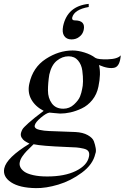

<svg xmlns="http://www.w3.org/2000/svg" viewBox="-79 -741 642 989"><path d="M543 -456Q539 -402 513 -393Q482 -384 431 -406Q442 -362 428 -295Q420 -255 396.5 -226Q373 -197 342 -182.5Q311 -168 283.5 -162Q256 -156 231 -156Q224 -156 201.5 -158.5Q179 -161 176 -161Q160 -159 131.5 -135Q103 -111 100 -95Q98 -87 104.5 -81Q111 -75 125 -72Q139 -69 148.5 -68Q158 -67 175 -66L309 -61Q348 -59 373 -45Q398 -31 404.5 -13.5Q411 4 414 22Q417 40 412 51Q400 106 342.5 148.5Q285 191 221 210Q157 229 106 228Q22 227 -22 198Q-66 169 -57 126Q-45 71 73 -1Q57 -9 48 -15Q39 -21 32.5 -32Q26 -43 29 -56Q32 -67 37 -75.5Q42 -84 68 -107.5Q94 -131 146 -170Q103 -192 82.5 -228.5Q62 -265 72 -310Q90 -394 157 -437.5Q224 -481 295 -481Q323 -481 356.5 -470.5Q390 -460 412 -443Q426 -434 476.5 -435.5Q527 -437 543 -456ZM344 -282Q348 -297 348.5 -321.5Q349 -346 345 -377Q341 -408 323 -429.5Q305 -451 274 -451Q242 -451 214 -428.5Q186 -406 175 -357Q168 -314 168 -275Q168 -236 188 -208.5Q208 -181 247 -181Q279 -181 302.5 -203Q326 -225 333.5 -244.5Q341 -264 344 -282ZM379 67Q383 50 377 39.5Q371 29 351.5 24.5Q332 20 314.5 18.5Q297 17 261 16Q135 11 94 2Q69 26 58 37.5Q47 49 36.5 64Q26 79 23 94Q20 107 25.5 119.5Q31 132 46 143Q61 154 91.5 161Q122 168 164 168Q254 168 312 139.5Q370 111 379 67ZM378 -705Q304 -692 293 -651Q290 -636 306 -636Q363 -636 352 -586Q347 -564 329 -551Q313 -538 289 -538Q263 -538 251 -557Q240 -574 246 -606Q268 -710 378 -721Z"/></svg>

Font: GFS Artemisia
Style: Italic
Weight: 400
Italic angle: -12°
Designer: Takis Katsoulidis and George D. Matthiopoulos
Foundry: George Matthiopoulos and Takis Katsoulidis
Version: Version 1.0